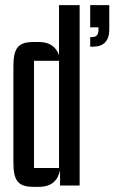

<svg xmlns="http://www.w3.org/2000/svg" viewBox="-20 -720 444 745"><path d="M130 5C180 5 204 -19 213 -59V0H289V-700H209V-506C197 -538 174 -557 130 -557H110C49 -557 32 -532 32 -462V-90C32 -20 49 5 110 5ZM330 -614H362V-602C362 -586 354 -576 337 -576H330V-539H342C382 -539 404 -562 404 -604V-700H330ZM112 -484H209V-68H112Z"/></svg>

Font: Queering
Style: Regular
Weight: 400
Designer: Adam Naccarato
Foundry: adamnac
Version: Version 2.000;hotconv 1.0.109;makeotfexe 2.5.65596